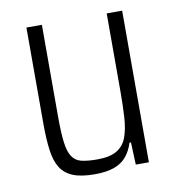

<svg xmlns="http://www.w3.org/2000/svg" viewBox="-65 -569 585 636"><g transform="rotate(-10 228.0 -251.0)"><path d="M204 8Q159 8 131.5 -3Q104 -14 89.5 -37Q75 -60 70 -97.5Q65 -135 65 -188V-510H117V-202Q117 -148 121 -115.5Q125 -83 136 -66Q147 -49 167.5 -44Q188 -39 221 -39Q263 -39 286.5 -53Q310 -67 320 -94Q330 -121 332.5 -159.5Q335 -198 335 -245V-510H387V0H343L340 -75H335Q327 -49 311.5 -30Q296 -11 270 -1.5Q244 8 204 8Z"/></g></svg>

Font: Saira Condensed Light
Style: Regular
Weight: 300
Width: 3
Designer: Hector Gatti with collaboration of the Omnibus-Type team
Foundry: Omnibus-Type
Version: Version 1.101